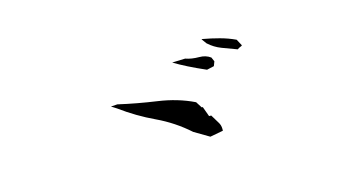

<svg xmlns="http://www.w3.org/2000/svg" viewBox="-46 -730 1093 598"><g transform="rotate(-15 500.0 -431.0)"><path d="M615.2 -294.4Q615.2 -306.2 608.9 -315.9Q600.6 -329.6 592.3 -343.3H590.8H585.4L573.7 -375.5H570.3L557.6 -395.5Q505.4 -420.9 441.7 -429.9Q377.9 -439 318.8 -452.6L297.9 -451.2L314.9 -440.4Q366.2 -402.8 422.4 -376.5Q478.5 -350.1 524.9 -308.6L572.8 -280.3L614.7 -288.1L615.2 -288.6Q615.2 -291.5 615.2 -294.4ZM517.6 -534.2Q555.2 -511.2 616.7 -484.4L640.1 -489.7L645.5 -503.9L639.6 -517.6Q624.5 -528.8 603.5 -528.8Q578.6 -528.8 559.6 -535.6ZM636.2 -564.5Q654.8 -547.4 678.2 -538.6Q701.7 -529.8 725.6 -521Q731 -524.9 735.1 -526.4Q739.3 -527.8 741.2 -529.8L730 -550.8Q706.1 -562 680.4 -568.8Q654.8 -575.7 627.4 -580.6H624.5Z"/></g></svg>

Font: Bakudai
Style: ExtraLight
Weight: 200
Version: Version 1.48